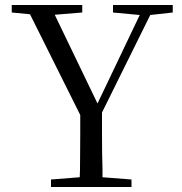

<svg xmlns="http://www.w3.org/2000/svg" viewBox="-20 -748 727 768"><path d="M184 0V-30L299 -39Q300 -55 300 -70Q300 -101 300.5 -135.5Q301 -170 301 -214V-288L100 -691L27 -698V-728H309V-698L199 -689L370 -334L539 -688L432 -698V-728H671V-698L581 -688L388 -298V-215Q388 -170 388.5 -136Q389 -102 390 -70Q390 -55 390 -39L506 -30V0Z"/></svg>

Font: Early Summer Mincho
Style: Regular
Weight: 400
Designer: GuiWonder
Version: Version 1.002